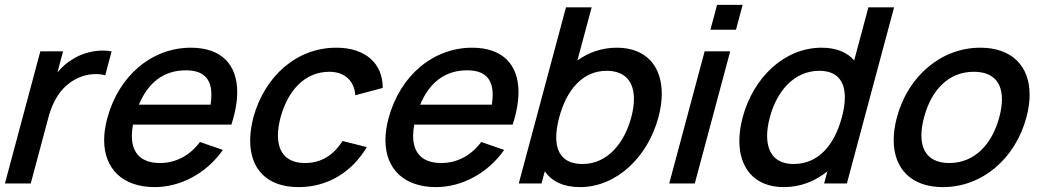

<svg xmlns="http://www.w3.org/2000/svg" viewBox="-23 -750 4256 785"><path d="M276.7 -509.5C252.6 -496 230.4 -476.5 211.9 -454L234.9 -540H141.9L-2.8 0H102.7L175.7 -272.5C192.7 -336 225 -393 284.7 -425.5C312.4 -440.6 342.4 -447.1 369 -447.1C383 -447.1 396 -445.3 407.2 -442L433.4 -540C422.3 -542.2 410.4 -543.3 397.9 -543.3C358.3 -543.3 313.6 -532.3 276.7 -509.5Z M520.6 -240.5H923.1C939.1 -289.8 946.9 -334.5 946.9 -373.6C946.9 -487.8 880.3 -555 757.4 -555C599.4 -555 462.7 -442.5 415.3 -265.5C406.9 -234 402.8 -204.5 402.8 -177.2C402.8 -59.7 478.6 15 609.6 15C714.1 15 820.5 -40.5 888.4 -137L794.6 -169.5C753.2 -114 696 -83.5 631 -83.5C555 -83.5 516.1 -122.9 516.1 -194.5C516.1 -208.6 517.6 -224 520.6 -240.5ZM736.6 -462.5C806.9 -462.5 841.3 -430.2 841.3 -362.3C841.3 -350 840.2 -336.6 837.9 -322H544.9C583 -413.5 647.6 -462.5 736.6 -462.5Z M1197.6 15C1313.6 15 1413 -42.5 1476.9 -148.5L1377.6 -173.5C1340.1 -115.5 1291 -83.5 1224 -83.5C1148.9 -83.5 1113.3 -126.7 1113.3 -196.2C1113.3 -218.3 1116.9 -243.1 1124 -270C1153.4 -378 1221.5 -456.5 1324 -456.5C1384.5 -456.5 1425.5 -421 1429.8 -360.5L1541.8 -390.5C1542 -492 1469.9 -555 1351.9 -555C1188.4 -555 1058.7 -437 1013 -270C1004.2 -236.3 999.8 -204.4 999.8 -175.1C999.8 -61.2 1066.1 15 1197.6 15Z M1670.6 -240.5H2073.1C2089.1 -289.8 2096.9 -334.5 2096.9 -373.6C2096.9 -487.8 2030.3 -555 1907.4 -555C1749.4 -555 1612.7 -442.5 1565.3 -265.5C1556.9 -234 1552.8 -204.5 1552.8 -177.2C1552.8 -59.7 1628.6 15 1759.6 15C1864.1 15 1970.5 -40.5 2038.4 -137L1944.6 -169.5C1903.2 -114 1846 -83.5 1781 -83.5C1705 -83.5 1666.1 -122.9 1666.1 -194.5C1666.1 -208.6 1667.6 -224 1670.6 -240.5ZM1886.6 -462.5C1956.9 -462.5 1991.3 -430.2 1991.3 -362.3C1991.3 -350 1990.2 -336.6 1987.9 -322H1694.9C1733 -413.5 1797.6 -462.5 1886.6 -462.5Z M2498.8 -555C2438.3 -555 2384.2 -536 2337.8 -503L2396 -720H2291L2098 0H2191L2204.3 -49.5C2232.5 -9 2280 15 2348 15C2498.5 15 2625.6 -108.5 2669 -270.5C2678.2 -304.7 2682.7 -337.1 2682.7 -367C2682.7 -479.2 2618.8 -555 2498.8 -555ZM2358.9 -79.5C2283.4 -79.5 2251.2 -121.9 2251.2 -188.6C2251.2 -213 2255.5 -240.6 2263.5 -270.5C2293.5 -382.5 2358.9 -460.5 2457.4 -460.5C2535.3 -460.5 2568.9 -413.4 2568.9 -345.1C2568.9 -322.3 2565.2 -297.1 2558 -270.5C2529.4 -163.5 2459.4 -79.5 2358.9 -79.5Z M2881.6 -628.5H2986.1L3013.3 -730H2908.8ZM2713.2 0H2817.7L2962.4 -540H2857.9Z M3527.5 -720 3469.3 -503C3440.7 -536 3396.8 -555 3336.3 -555C3184.3 -555 3057.2 -433.5 3013.5 -270.5C3004.4 -236.3 2999.8 -203.8 2999.8 -173.8C2999.8 -61.8 3062.8 15 3181.5 15C3249.5 15 3310 -9 3359.8 -49.5L3346.5 0H3439.5L3632.5 -720ZM3221.4 -79.5C3146.4 -79.5 3113.4 -126.2 3113.4 -194.4C3113.4 -217.6 3117.2 -243.3 3124.5 -270.5C3152.9 -376.5 3222.9 -460.5 3326.9 -460.5C3399.3 -460.5 3431.2 -418.5 3431.2 -351.8C3431.2 -327.6 3427 -300.3 3419 -270.5C3389 -158.5 3324.4 -79.5 3221.4 -79.5Z M3832.1 15C3993.1 15 4128.4 -101.5 4173.6 -270.5C4182.4 -303.4 4186.7 -334.3 4186.7 -362.8C4186.7 -479.2 4115 -555 3984.9 -555C3825.9 -555 3689.4 -439.5 3644.1 -270.5C3635.2 -237.3 3630.9 -206.1 3630.9 -177.3C3630.9 -60.9 3702.2 15 3832.1 15ZM3858.5 -83.5C3781.6 -83.5 3744.2 -125.8 3744.2 -196.4C3744.2 -218.4 3747.8 -243.3 3755.1 -270.5C3784.6 -380.5 3853.5 -456.5 3958.5 -456.5C4036.2 -456.5 4073.5 -414.1 4073.5 -344C4073.5 -322.1 4069.8 -297.4 4062.6 -270.5C4033 -160 3961.5 -83.5 3858.5 -83.5Z"/></svg>

Font: Manrope
Style: SemiBoldItalic
Weight: 600
Italic angle: -15°
Designer: Mikhail Sharanda
Foundry: Mikhail Sharanda
Version: Version 4.502;hotconv 1.0.109;makeotfexe 2.5.65596